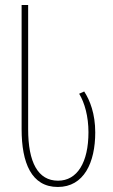

<svg xmlns="http://www.w3.org/2000/svg" viewBox="-20 -734 448 764"><path d="M210 10C314 10 359 -87 359 -207C359 -281 338 -335 315 -370L295 -361C317 -325 332 -270 332 -208C332 -87 287 -15 211 -15C131 -15 92 -88 92 -220V-714H66V-220C66 -86 105 10 210 10Z"/></svg>

Font: Noto Sans Georgian ExtraCondensed Thin
Style: Regular
Weight: 100
Width: 2
Designer: Monotype Design Team, Akaki Razmadze
Foundry: Google LLC
Version: Version 2.005